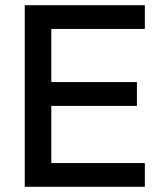

<svg xmlns="http://www.w3.org/2000/svg" viewBox="-20 -717 622 737"><path d="M75 0V-697H536V-606H177V-402H505.5V-310.5H177V-91H536V0Z"/></svg>

Font: HK Grotesk Medium
Style: Regular
Weight: 500
Designer: Alfredo Marco Pradil
Foundry: Hanken Design Co.
Version: Version 3.001;FEAKit 1.0